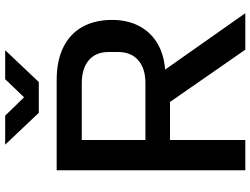

<svg xmlns="http://www.w3.org/2000/svg" viewBox="-133 -835 968 742"><g transform="rotate(-90 351.0 -464.0)"><path d="M64 0V-729H412Q488 -729 540 -703Q592 -677 618.5 -629Q645 -581 645 -515Q645 -456 622 -411.5Q599 -367 556.5 -341Q514 -315 455 -310H446L448 -317L671 0H530L328 -291H166V-386H400Q458 -386 489.5 -414Q521 -442 521 -491V-528Q521 -578 489 -605Q457 -632 400 -632H181V0ZM286 -798 163 -928H275L346 -855L416 -928H528L405 -798Z"/></g></svg>

Font: Hubot Sans Medium
Style: Regular
Weight: 500
Designer: Deni Anggara
Foundry: GitHub, Inc., Subsidiary of Microsoft Corporation
Version: Version 2.000